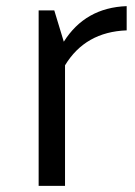

<svg xmlns="http://www.w3.org/2000/svg" viewBox="-20 -606 441 626"><path d="M192 0H106V-572H157L188 -470Q258 -581 393 -586V-507Q258 -502 192 -393Z"/></svg>

Font: Sintony
Style: Regular
Weight: 400
Version: Version 001.001